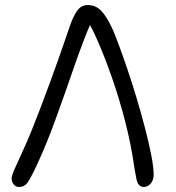

<svg xmlns="http://www.w3.org/2000/svg" viewBox="-20 -732 699 761"><path d="M55 9Q46 9 39.5 4Q33 -1 29.5 -8.5Q26 -16 26 -25Q26 -36 39 -64.5Q52 -93 77.5 -149.5Q103 -206 138 -298Q159 -353 177 -402Q195 -451 210 -493.5Q225 -536 236.5 -569.5Q248 -603 256 -626Q271 -670 287 -691Q303 -712 327 -712Q359 -712 380.5 -690Q402 -668 424 -621Q433 -602 448.5 -560.5Q464 -519 483 -463.5Q502 -408 520.5 -346.5Q539 -285 554.5 -225.5Q570 -166 579.5 -117.5Q589 -69 589 -39Q589 -25 583.5 -14Q578 -3 569 3Q560 9 550 9Q538 9 531 1Q524 -7 520.5 -23.5Q517 -40 513 -65Q500 -158 476 -251Q452 -344 423.5 -425Q395 -506 369.5 -564.5Q344 -623 328 -647H343Q330 -619 312.5 -573.5Q295 -528 276 -473.5Q257 -419 238 -364.5Q219 -310 202 -264Q183 -211 163 -162.5Q143 -114 125.5 -76.5Q108 -39 96 -19Q87 -3 77.5 3Q68 9 55 9Z"/></svg>

Font: Shantell Sans Light
Style: Regular
Weight: 300
Designer: Stephen Nixon, Anya Danilova, Shantell Martin
Foundry: Arrow Type
Version: Version 1.011;[c5ecc13dd]